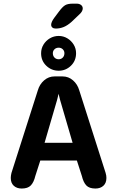

<svg xmlns="http://www.w3.org/2000/svg" viewBox="-20 -1050 659 1079"><path d="M102 9.5Q74.5 9.5 57.5 -6Q40.5 -21.5 40.5 -50Q40.5 -56.5 41.5 -63.5Q42.5 -70.5 44.5 -78.5L192.5 -542Q202.5 -576.5 228 -598.5Q253.5 -620.5 286 -620.5H332Q365 -620.5 390.2 -598.5Q415.5 -576.5 425.5 -542L573.5 -78.5Q576 -70.5 577 -63.5Q578 -56.5 578 -50Q578 -21.5 561 -6Q544 9.5 516 9.5Q481.5 9.5 465 -8Q448.5 -25.5 440 -61L412 -148H206.5L178.5 -61Q170 -25.5 153.2 -8Q136.5 9.5 102 9.5ZM230.5 -247.5H388L317.5 -489Q315 -498.5 313 -507.2Q311 -516 309 -523Q307.5 -516 305.5 -507.2Q303.5 -498.5 301 -489ZM310 -652.5Q269.5 -652.5 240.2 -680.5Q211 -708.5 211 -750.5Q211 -777.5 224.5 -799.5Q238 -821.5 260.5 -834.8Q283 -848 310 -848Q336 -848 358.2 -834.8Q380.5 -821.5 394 -799.5Q407.5 -777.5 407.5 -751Q407.5 -708.5 378.5 -680.5Q349.5 -652.5 310 -652.5ZM310 -717Q323.5 -717 332.8 -726.5Q342 -736 342 -751Q342 -764 332.8 -773Q323.5 -782 310 -782Q295.5 -782 286.2 -773Q277 -764 277 -751Q277 -736 286.2 -726.5Q295.5 -717 310 -717ZM293 -889.5Q281.5 -889.5 274.5 -895.2Q267.5 -901 267.5 -911Q267.5 -926 285 -950L312 -986Q331 -1011.5 345.8 -1020.5Q360.5 -1029.5 389.5 -1029.5H410.5Q426 -1029.5 435.5 -1022Q445 -1014.5 445 -1002.5Q445 -986 426 -969L382.5 -927.5Q359.5 -907 338 -898.2Q316.5 -889.5 293 -889.5Z"/></svg>

Font: Sono Monospace SemiBold
Style: Regular
Weight: 600
Designer: Tyler Finck
Foundry: Tyler Finck
Version: Version 2.112